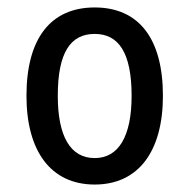

<svg xmlns="http://www.w3.org/2000/svg" viewBox="-20 -485 508 515"><path d="M234 10C352 10 417 -80 417 -228C417 -382 352 -465 234 -465C116 -465 51 -382 51 -228C51 -80 116 10 234 10ZM234 -61C169 -61 135 -119 135 -228C135 -344 169 -394 234 -394C298 -394 333 -344 333 -228C333 -119 298 -61 234 -61Z"/></svg>

Font: Noto Sans Thai UI Condensed
Style: Regular
Weight: 400
Width: 3
Designer: Monotype Design Team
Foundry: Monotype Imaging Inc.
Version: Version 1.901